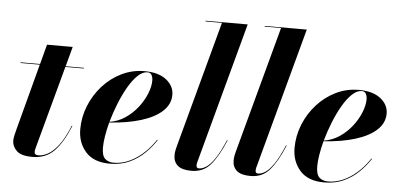

<svg xmlns="http://www.w3.org/2000/svg" viewBox="-51 -854 2027 968"><g transform="rotate(5 962.5 -370.0)"><path d="M329.5 -163Q294 -76.5 251.5 -33.2Q209 10 141.5 10Q84 10 61.5 -12.8Q39 -35.5 39 -63.5Q39 -75 42.8 -91.2Q46.5 -107.5 50.5 -122.5L139 -456.5H41.5V-460H140L166.5 -560H296.5L269.5 -460H361.5V-456.5H268.5L156 -41Q154.5 -35.5 153 -29Q151.5 -22.5 151.5 -15.5Q151.5 -0.5 172.5 -0.5Q193.5 -0.5 219 -14Q244.5 -27.5 272 -62.8Q299.5 -98 326.5 -164Z M492.5 -68.5Q492.5 -27 509 -11.8Q525.5 3.5 553 3.5Q609.5 3.5 664.2 -32Q719 -67.5 761.5 -131L764.5 -129.5Q741.5 -94 708.8 -62Q676 -30 632.8 -10Q589.5 10 533.5 10Q452 10 411.2 -36.2Q370.5 -82.5 370.5 -150Q370.5 -211.5 393.5 -268.8Q416.5 -326 457.2 -371.5Q498 -417 552.2 -443.5Q606.5 -470 668.5 -470Q739 -470 778.5 -439Q818 -408 818 -363Q818 -315.5 780 -280.2Q742 -245 673.5 -223.8Q605 -202.5 513 -196.5Q503.5 -160.5 498 -127.2Q492.5 -94 492.5 -68.5ZM683.5 -465.5Q659 -465.5 634.2 -442Q609.5 -418.5 587 -379.5Q564.5 -340.5 545.8 -293.5Q527 -246.5 514 -200Q557 -206.5 593 -230.8Q629 -255 655.5 -289.2Q682 -323.5 696.5 -359.8Q711 -396 711 -426Q711 -441 705 -453.2Q699 -465.5 683.5 -465.5Z M1115.5 -158.5Q1080.5 -75.5 1043.5 -32.8Q1006.5 10 947 10Q899 10 877.2 -9Q855.5 -28 855.5 -60Q855.5 -74.5 858.2 -87Q861 -99.5 863 -107L1035.5 -746.5H952.5V-750H1165.5L972.5 -35Q970.5 -27 970.5 -19.5Q970.5 -5.5 984 -5.5Q1000.5 -5.5 1020 -17.8Q1039.5 -30 1062.5 -63.2Q1085.5 -96.5 1112.5 -159.5Z M1414.5 -158.5Q1379.5 -75.5 1342.5 -32.8Q1305.5 10 1246 10Q1198 10 1176.2 -9Q1154.5 -28 1154.5 -60Q1154.5 -74.5 1157.2 -87Q1160 -99.5 1162 -107L1334.5 -746.5H1251.5V-750H1464.5L1271.5 -35Q1269.5 -27 1269.5 -19.5Q1269.5 -5.5 1283 -5.5Q1299.5 -5.5 1319 -17.8Q1338.5 -30 1361.5 -63.2Q1384.5 -96.5 1411.5 -159.5Z M1577 -68.5Q1577 -27 1593.5 -11.8Q1610 3.5 1637.5 3.5Q1694 3.5 1748.8 -32Q1803.5 -67.5 1846 -131L1849 -129.5Q1826 -94 1793.2 -62Q1760.5 -30 1717.2 -10Q1674 10 1618 10Q1536.5 10 1495.8 -36.2Q1455 -82.5 1455 -150Q1455 -211.5 1478 -268.8Q1501 -326 1541.8 -371.5Q1582.5 -417 1636.8 -443.5Q1691 -470 1753 -470Q1823.5 -470 1863 -439Q1902.5 -408 1902.5 -363Q1902.5 -315.5 1864.5 -280.2Q1826.5 -245 1758 -223.8Q1689.5 -202.5 1597.5 -196.5Q1588 -160.5 1582.5 -127.2Q1577 -94 1577 -68.5ZM1768 -465.5Q1743.5 -465.5 1718.8 -442Q1694 -418.5 1671.5 -379.5Q1649 -340.5 1630.2 -293.5Q1611.5 -246.5 1598.5 -200Q1641.5 -206.5 1677.5 -230.8Q1713.5 -255 1740 -289.2Q1766.5 -323.5 1781 -359.8Q1795.5 -396 1795.5 -426Q1795.5 -441 1789.5 -453.2Q1783.5 -465.5 1768 -465.5Z"/></g></svg>

Font: Bodoni* 48pt
Style: Bold Italic
Weight: 700
Italic angle: -13°
Version: Version 2.3